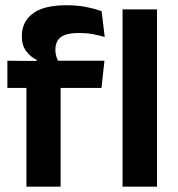

<svg xmlns="http://www.w3.org/2000/svg" viewBox="-20 -696 662 716"><path d="M228.5 -676.5Q267.5 -676.5 300.5 -670Q333.5 -663.5 359 -654L370.5 -558Q349 -564.5 325.8 -568.8Q302.5 -573 274.5 -573Q241 -573 221.8 -565.5Q202.5 -558 194.5 -544Q186.5 -530 186.5 -511V-509.5Q186.5 -496 190.5 -484Q194.5 -472 200 -462.5L116.5 -459.5V-473Q93.5 -484 77.5 -505.5Q61.5 -527 61.5 -559V-561.5Q61.5 -614.5 102.2 -645.5Q143 -676.5 228.5 -676.5ZM78.5 0V-433H206V0ZM7.5 -368V-469.5L131.5 -468.5L181.5 -469.5H369.5L358.5 -368ZM437 0V-661H565.5V0Z"/></svg>

Font: Anek Odia SemiBold
Style: Regular
Weight: 600
Version: Version 1.003